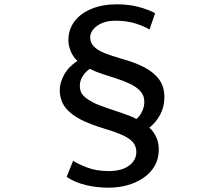

<svg xmlns="http://www.w3.org/2000/svg" viewBox="-20 -799 1040 890"><path d="M673 -662Q651 -676 610 -689.5Q569 -703 515 -703Q478 -703 452 -691.5Q426 -680 412 -662.5Q398 -645 398 -626Q398 -600 416 -582.5Q434 -565 466 -552.5Q498 -540 542 -527Q602 -511 647 -488Q692 -465 717 -431.5Q742 -398 742 -348Q742 -304 722.5 -267.5Q703 -231 672 -207Q688 -195 702 -168Q716 -141 716 -106Q716 -63 697 -30Q678 3 645 25.5Q612 48 570.5 59.5Q529 71 484 71Q427 71 376.5 58.5Q326 46 289 21L319 -54Q341 -39 384 -22.5Q427 -6 484 -6Q544 -6 578 -31Q612 -56 612 -95Q612 -118 599 -136Q586 -154 554.5 -169.5Q523 -185 466 -202Q402 -221 355 -244.5Q308 -268 282.5 -301.5Q257 -335 257 -383Q257 -415 277 -452Q297 -489 339 -517Q321 -532 309 -559Q297 -586 297 -612Q297 -662 325 -699.5Q353 -737 404 -758Q455 -779 522 -779Q577 -779 622 -767Q667 -755 699 -738ZM350 -401Q350 -387 354.5 -374.5Q359 -362 373 -349.5Q387 -337 411 -324.5Q435 -312 474 -299Q511 -287 538 -277.5Q565 -268 583.5 -261Q602 -254 612 -247Q629 -261 639 -283Q649 -305 649 -327Q649 -356 631 -376Q613 -396 583.5 -410Q554 -424 520 -435Q486 -446 453.5 -456.5Q421 -467 396 -480Q373 -463 361.5 -443Q350 -423 350 -401Z"/></svg>

Font: Noto Sans HK Thin Medium
Style: Regular
Weight: 500
Version: Version 2.004-H2;hotconv 1.0.118;makeotfexe 2.5.65603